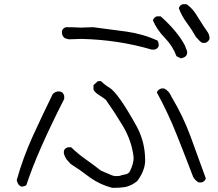

<svg xmlns="http://www.w3.org/2000/svg" viewBox="-20 -865 1040 918"><path d="M719 -628H705Q545 -675 368 -679L309 -677Q302 -679 294.5 -681Q287 -683 281.5 -691Q276 -699 276 -715Q278 -729 295 -735Q331 -735 366 -733L425 -735Q505 -725 584 -714Q663 -703 733 -671Q739 -663 739 -646Q735 -632 719 -628ZM945 7H929Q914 -2 904 -18Q864 -123 823.5 -224.5Q783 -326 730 -423Q733 -435 751 -442H765Q789 -430 800 -402Q855 -311 891.5 -211.5Q928 -112 964 -12Q960 2 945 7ZM82 27Q65 21 60 -4Q91 -114 137 -214.5Q183 -315 232 -415Q245 -428 260 -428Q281 -428 287 -407V-392Q158 -139 106 20Q97 27 82 27ZM532 33H516Q459 18 412 -15Q367 -50 318 -81L298 -103Q285 -124 285 -138Q285 -155 305 -161H320Q352 -130 389.5 -103.5Q427 -77 463 -49L505 -31Q520 -23 537 -23L552 -24Q564 -29 576.5 -30.5Q589 -32 599 -42Q619 -81 619 -111Q611 -189 568 -262Q529 -327 486 -388Q471 -400 453.5 -410.5Q436 -421 427 -436V-458L448 -477H463Q481 -459 503 -446Q545 -421 635 -258Q674 -184 674 -98Q674 -50 636 1Q610 22 580 29Q556 33 532 33ZM962 -660H947Q938 -664 917 -688Q897 -724 873 -756Q849 -788 835 -826Q840 -841 854 -845H872Q897 -827 914 -802Q962 -725 969 -717Q982 -701 982 -679Q976 -665 962 -660ZM845 -586 824 -596Q806 -645 768 -684Q730 -723 711 -768Q716 -782 730 -787H748Q828 -716 865 -646Q868 -635 871.5 -628.5Q875 -622 875 -614Q875 -592 845 -586Z"/></svg>

Font: Yozai
Style: Regular
Weight: 400
Designer: LXGW / Y.OzVox
Foundry: LXGW / Y.OzVox
Version: Version 0.861;October 22, 2024